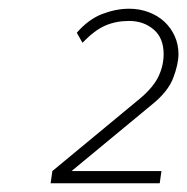

<svg xmlns="http://www.w3.org/2000/svg" viewBox="-20 -828 429 440"><path d="M96 -408 100 -436 303 -604Q332 -629 343.5 -653.5Q355 -678 355 -704Q355 -741 332 -760.5Q309 -780 276 -780Q246 -780 221.5 -769.5Q197 -759 169 -730L156 -753Q183 -784 214.5 -796Q246 -808 276 -808Q300 -808 321 -800Q342 -792 357 -778Q372 -764 380.5 -745Q389 -726 389 -704Q389 -681 377 -649.5Q365 -618 329 -589L144 -436H350L346 -408Z"/></svg>

Font: Celebes Thin
Style: Italic
Weight: 250
Italic angle: -10°
Designer: Anugrah Pasau
Foundry: Lafontype
Version: Version 1.000; ttfautohint (v1.8.4)